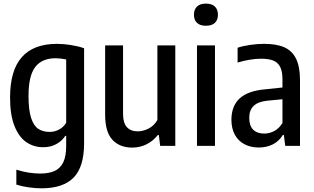

<svg xmlns="http://www.w3.org/2000/svg" viewBox="-20 -790 1700 1040"><path d="M68.5 210V129Q133.5 150 198 150Q246 150 276.8 135.5Q307.5 121 323 88.5Q338.5 56 338.5 1V-54H333.5Q315.5 -26 284.5 -9.2Q253.5 7.5 213.5 7.5Q164 7.5 123.8 -19.2Q83.5 -46 59 -106Q34.5 -166 34.5 -261.5Q34.5 -408 97.8 -480Q161 -552 287.5 -552.5Q324.5 -552.5 365 -546Q405.5 -539.5 435.5 -528.5V-14.5Q435.5 114.5 378.5 172.2Q321.5 230 205 230Q172 230 135 224.8Q98 219.5 68.5 210ZM338.5 -125V-468Q306 -474.5 280.5 -474.5Q207.5 -474.5 171 -427.2Q134.5 -380 134.5 -270.5Q134.5 -194 148.5 -151.2Q162.5 -108.5 187.5 -92Q212.5 -75.5 249 -75.5Q276 -75.5 300.2 -88.5Q324.5 -101.5 338.5 -125Z M549.5 -169.5V-544H646.5V-175.5Q646.5 -123.5 667.5 -101Q688.5 -78.5 726 -78.5Q754.5 -78.5 784.5 -93.5Q814.5 -108.5 832.5 -140V-544H929.5V0H847.5L840.5 -58.5H835Q807.5 -24.5 772 -7.5Q736.5 9.5 696.5 9.5Q629 9.5 589.2 -32.5Q549.5 -74.5 549.5 -169.5Z M1047 0V-544H1144.5V0ZM1030.5 -710Q1030.5 -738.5 1047 -754.5Q1063.5 -770.5 1095.5 -770.5Q1127.5 -770.5 1144 -754.5Q1160.5 -738.5 1160.5 -710Q1160.5 -682 1144 -666.2Q1127.5 -650.5 1095.5 -650.5Q1063.5 -650.5 1047 -666.2Q1030.5 -682 1030.5 -710Z M1605 -355.5V0H1525L1517.5 -59H1512Q1491 -24.5 1457.5 -7.8Q1424 9 1381.5 9Q1337.5 9 1304 -8.8Q1270.5 -26.5 1252 -60.5Q1233.5 -94.5 1233.5 -141Q1233.5 -216 1278.5 -257.2Q1323.5 -298.5 1419 -306.5L1510 -316V-360Q1510 -403 1497.8 -427.2Q1485.5 -451.5 1460.5 -461.8Q1435.5 -472 1394 -472Q1366 -472 1332.5 -466.5Q1299 -461 1267 -451V-531.5Q1297.5 -541.5 1336.2 -547Q1375 -552.5 1410.5 -552.5Q1477.5 -552.5 1520 -533.8Q1562.5 -515 1583.8 -471.8Q1605 -428.5 1605 -355.5ZM1510 -123.5V-252.5L1428 -244.5Q1378 -239.5 1354 -216.5Q1330 -193.5 1330 -152Q1330 -109 1351.2 -87.8Q1372.5 -66.5 1411.5 -66.5Q1439 -66.5 1464.8 -79.8Q1490.5 -93 1510 -123.5Z"/></svg>

Font: Encode Sans Condensed Medium
Style: Regular
Weight: 500
Width: 3
Designer: Multiple Designers
Foundry: Impallari Type
Version: Version 2.000